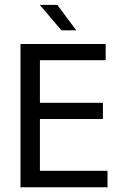

<svg xmlns="http://www.w3.org/2000/svg" viewBox="-20 -790 540 810"><path d="M66.4 -604.5H425.8V-536.1H148.4V-356.4H414.1V-288.1H148.4V-69.3H433.6V0H66.4ZM221.7 -769.5 301.8 -662.1H239.3L147.5 -769.5Z"/></svg>

Font: BabelStone Pseudographica Colour
Style: Regular
Weight: 400
Designer: Andrew West
Foundry: BabelStone
Version: Version 16.0.0